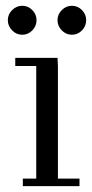

<svg xmlns="http://www.w3.org/2000/svg" viewBox="-20 -637 315 657"><path d="M21.5 -533Q6.8 -547.9 6.8 -567.9Q6.8 -587.9 21.5 -602.5Q36.1 -617.2 56.2 -617.2Q76.2 -617.2 90.6 -602.5Q105 -587.9 105 -567.9Q105 -547.9 90.6 -533Q76.2 -518.1 56.2 -518.1Q36.1 -518.1 21.5 -533ZM32.2 -411.1V-439H176.8L178.2 -411.1V-25.9H252V0H58.1V-25.9H104V-411.1ZM191.4 -533Q176.8 -547.9 176.8 -567.9Q176.8 -587.9 191.4 -602.5Q206.1 -617.2 226.1 -617.2Q246.1 -617.2 260.5 -602.5Q274.9 -587.9 274.9 -567.9Q274.9 -547.9 260.5 -533Q246.1 -518.1 226.1 -518.1Q206.1 -518.1 191.4 -533Z"/></svg>

Font: Dehuti Alt
Style: Book
Weight: 400
Version: Version 1.2